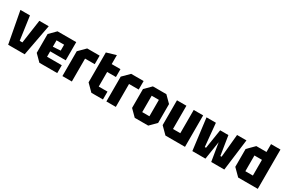

<svg xmlns="http://www.w3.org/2000/svg" viewBox="106 -1830 4388 2961"><g transform="rotate(30 2300.0 -350.0)"><path d="M114 0 9 -560H179L238 -141H286L346 -560H513L408 0Z M558 -112V-448L670 -560H1003V-236H726V-140H988V0H670ZM726 -318 861 -327V-432H726Z M1080 0V-442L1198 -560H1420V-408H1248V0Z M1478 -650 1646 -700V-540H1802V-400H1646V-140H1802V0H1596L1478 -118Z M1863 0V-442L1981 -560H2203V-408H2031V0Z M2256 -112V-448L2368 -560H2608L2720 -448V-112L2608 0H2368ZM2424 -134H2552V-426H2424Z M3263 -560V0H2915L2797 -118V-560H2965V-146H3095V-560Z M3394 0 3323 -560H3490L3529 -150H3551L3605 -492H3752L3806 -150H3828L3867 -560H4034L3963 0H3730L3677 -322L3627 0Z M4559 -700V0H4210L4089 -121V-439L4210 -560H4391V-700ZM4257 -140H4391V-420H4257Z"/></g></svg>

Font: Tektur SemiCondensed
Style: Bold
Weight: 700
Width: 4
Designer: Adam Jagosz
Foundry: Adam Jagosz
Version: Version 1.005;gftools[0.9.30]